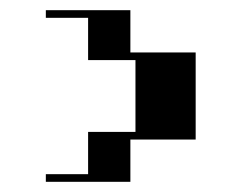

<svg xmlns="http://www.w3.org/2000/svg" viewBox="-20 -474 474 377"><path d="M70 -132H153V-215H246V-356H153V-439H70V-454H236V-371H364.2V-200H236V-117H70Z"/></svg>

Font: Facade Sud
Style: Regular
Weight: 100
Designer: Éléonore Fines
Foundry: Velvetyne Type Foundry
Version: Version 1.001;Glyphs 3.2 (3202)